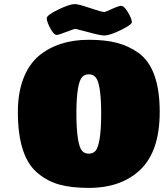

<svg xmlns="http://www.w3.org/2000/svg" viewBox="-20 -916 806 945"><path d="M417 8.8Q332.5 8.8 273.9 -7.1Q215.3 -22.9 168 -62Q67.9 -141.6 67.9 -365.2Q67.9 -457.5 94.5 -527.8Q121.1 -598.1 169.9 -640.1Q266.1 -720.2 417 -720.2Q497.1 -720.2 554.9 -705.3Q612.8 -690.4 663.1 -654.8Q766.1 -578.6 766.1 -365.2Q766.1 -173.3 671.9 -82Q578.1 8.8 417 8.8ZM383.8 -173.8Q396 -159.7 417 -159.7Q438 -159.7 450.2 -173.8Q462.9 -188 470.2 -231.9Q478 -279.8 478 -356.9Q478 -434.1 470.2 -480Q463.4 -521.5 450.2 -536.1Q438 -550.3 417 -550.3Q396 -550.3 383.8 -536.1Q370.6 -521.5 363.8 -480Q356 -434.1 356 -356.9Q356 -279.8 363.8 -231.9Q371.1 -188 383.8 -173.8ZM210 -826.2Q210 -841.3 266.4 -868.7Q322.8 -896 348.1 -896Q365.2 -896 423.1 -876.5Q481 -856.9 493.2 -856.9Q498.5 -856.9 531.2 -872.1Q564 -887.2 576.2 -887.2Q591.3 -887.2 610.1 -855.2Q628.9 -823.2 628.9 -807.1Q628.9 -794.4 574.2 -767.8Q519.5 -741.2 493.2 -741.2Q474.6 -741.2 414.8 -757.6Q355 -773.9 352.1 -773.9Q344.7 -773.9 306.6 -759Q268.6 -744.1 258.8 -744.1Q244.6 -744.1 227.3 -777.1Q210 -810.1 210 -826.2Z"/></svg>

Font: GGS TheRock Black
Style: Regular
Weight: 900
Designer: Rodrigo Fuenzalida (2012); Goodgame Studios (2014)
Foundry: Rodrigo Fuenzalida,2012;  GGS,2014
Version: Version 1.002 | FøM Mod